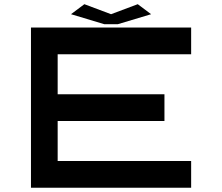

<svg xmlns="http://www.w3.org/2000/svg" viewBox="-20 -879 1040 899"><path d="M250 -125H875V0H125V-750H875V-625H250V-437.5H750V-312.5H250ZM312.5 -812.5 375 -859.4 500 -812.5 625 -859.4 687.5 -812.5 531.2 -765.6H468.8Z"/></svg>

Font: Xanmono
Style: Regular
Weight: 400
Designer: GGBotNet
Foundry: GGBotNet
Version: 1.00